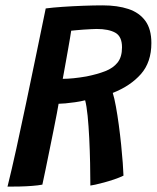

<svg xmlns="http://www.w3.org/2000/svg" viewBox="-20 -683 587 716"><path d="M8 13Q23.5 -49.5 41 -129Q58.5 -208.5 77 -296.8Q95.5 -385 114.2 -475.5Q133 -566 150.5 -651.5Q176.5 -655 213.5 -657.5Q250.5 -660 290.2 -661.5Q330 -663 363 -663Q418 -663 458.8 -649.5Q499.5 -636 522 -605.2Q544.5 -574.5 544.5 -522.5Q544.5 -451 505.5 -406.8Q466.5 -362.5 400.5 -336.5Q406.5 -317.5 412.2 -286Q418 -254.5 423 -217.2Q428 -180 431.8 -143Q435.5 -106 437.8 -75.5Q440 -45 440.5 -28Q425 -20.5 405.8 -14Q386.5 -7.5 368 -2.5Q349.5 2.5 335.8 5.5Q322 8.5 317 9Q317 -29 316 -75.2Q315 -121.5 312.8 -167.5Q310.5 -213.5 306.8 -251Q303 -288.5 297.5 -309Q279.5 -304.5 260 -301.8Q240.5 -299 224 -297.5Q207.5 -296 198.5 -296Q197 -286 192 -259.8Q187 -233.5 179.8 -197.8Q172.5 -162 164.8 -123.8Q157 -85.5 150 -51.2Q143 -17 138 5.5Q122.5 8.5 100 10.2Q77.5 12 53.2 12.5Q29 13 8 13ZM214 -389Q250.5 -389 302.5 -398Q342.5 -406 372.2 -417.5Q402 -429 418.5 -449.8Q435 -470.5 435 -506.5Q435 -547 410 -561Q385 -575 340.5 -575Q332.5 -575 318.8 -574.2Q305 -573.5 290 -572.5Q275 -571.5 262.8 -570.2Q250.5 -569 245.5 -568.5Q244.5 -560 241.2 -541.5Q238 -523 234 -500Q230 -477 225.8 -454Q221.5 -431 218.5 -413.5Q215.5 -396 214 -389Z"/></svg>

Font: Grandstander Thin Medium
Style: Italic
Weight: 500
Italic angle: -15°
Version: Version 1.200